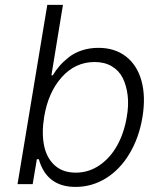

<svg xmlns="http://www.w3.org/2000/svg" viewBox="-20 -747 653 779"><path d="M51.1 0 171.9 -727.3H235.4L188.6 -441.4H194.2Q206.7 -462.4 221.9 -479.9Q237.2 -497.5 259.6 -515.1Q282 -532.7 312.9 -542.8Q343.8 -552.9 379.3 -552.9Q445.7 -552.9 491.1 -517.8Q536.6 -482.6 554.2 -418.5Q571.7 -354.4 557.9 -271.3Q544 -187.9 505.3 -123.4Q466.6 -58.9 409.8 -23.8Q353 11.4 286.6 11.4Q169.4 11.4 137.4 -101.2H129.6L112.6 0ZM159.1 -272.4Q148.4 -206 159.1 -155.4Q169.7 -104.8 202.6 -75.6Q235.4 -46.5 287.3 -46.5Q340.2 -46.5 384.1 -76.7Q427.9 -106.9 455.8 -157.5Q483.7 -208.1 494.3 -272.4Q502.8 -319.6 497.9 -360.3Q492.9 -400.9 477.8 -430.9Q462.7 -460.9 433.4 -478.2Q404.1 -495.4 364 -495.4Q285.5 -495.4 230.5 -433.8Q175.4 -372.2 159.1 -272.4Z"/></svg>

Font: Karasuma Gothic
Style: Light Italic
Weight: 300
Italic angle: 9.39998°
Designer: Rasmus Andersson / Ryoko Nishizuka
Foundry: rsms
Version: Version 1.00